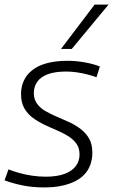

<svg xmlns="http://www.w3.org/2000/svg" viewBox="-28 -810 495 840"><path d="M-8 -21 9 -69Q29 -61 55.5 -53.5Q82 -46 112 -41.5Q142 -37 172 -37Q222 -37 255 -49.5Q288 -62 304 -84Q320 -106 320 -134Q320 -163 306 -182Q292 -201 269.5 -215Q247 -229 219.5 -240.5Q192 -252 165 -265Q138 -278 115 -295Q92 -312 78 -337Q64 -362 64 -398Q64 -430 76 -456.5Q88 -483 113 -503Q138 -523 177 -533.5Q216 -544 268 -544Q306 -544 344 -537Q382 -530 409 -519L394 -472Q375 -479 353.5 -484.5Q332 -490 308.5 -493.5Q285 -497 261 -497Q212 -497 180.5 -485Q149 -473 134.5 -451.5Q120 -430 120 -403Q120 -376 133.5 -357Q147 -338 170 -324.5Q193 -311 220.5 -299.5Q248 -288 275 -275.5Q302 -263 325 -245.5Q348 -228 362 -203.5Q376 -179 376 -142Q376 -114 367.5 -90Q359 -66 342 -47.5Q325 -29 299.5 -16.5Q274 -4 241 3Q208 10 166 10Q114 10 70 1Q26 -8 -8 -21ZM239 -596 386 -790H447L286 -596Z"/></svg>

Font: Georama ExtraCondensed Thin Light
Style: Italic
Weight: 300
Italic angle: -9°
Version: Version 1.001